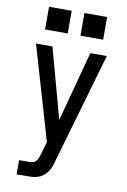

<svg xmlns="http://www.w3.org/2000/svg" viewBox="-102 -793 704 1068"><g transform="rotate(10 250.0 -259.5)"><path d="M70 215V135H125Q136 135 146.5 132.5Q157 130 164.5 122.5Q172 115 176 105Q180 95 183 85Q183 85 183 85Q183 85 183 85V84L205 10L50 -520H143L251 -124L357 -520H450L269 106Q265 122 259 138Q253 154 243.5 167.5Q234 181 220.5 191.5Q207 202 191 207.5Q175 213 158.5 214Q142 215 125 215ZM286 -606V-734H414V-606ZM86 -606V-734H214V-606Z"/></g></svg>

Font: Iosevka SS04 Medium
Style: Regular
Weight: 500
Monospace: yes
Designer: Belleve Invis
Foundry: Belleve Invis
Version: Version 19.0.0; ttfautohint (v1.8.4)